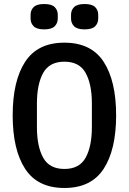

<svg xmlns="http://www.w3.org/2000/svg" viewBox="-20 -922 640 954"><path d="M300 12Q167 12 105 -83Q43 -178 43 -349Q43 -520 105 -615Q167 -710 300 -710Q433 -710 495 -615Q557 -520 557 -349Q557 -178 495 -83Q433 12 300 12ZM300 -82.5Q374.5 -82.5 405.5 -138.5Q436.5 -194.5 436.5 -290.5V-408Q436.5 -503.5 405.5 -559.5Q374.5 -615.5 300 -615.5Q225.5 -615.5 194.5 -559.5Q163.5 -503.5 163.5 -408V-290Q163.5 -194.5 194.5 -138.5Q225.5 -82.5 300 -82.5ZM199.5 -776Q162.5 -776 147.2 -791.5Q132 -807 132 -829.5V-849Q132 -871.5 147.2 -886.8Q162.5 -902 199.5 -902Q236.5 -902 251.8 -886.8Q267 -871.5 267 -849V-829.5Q267 -807 251.8 -791.5Q236.5 -776 199.5 -776ZM400.5 -776Q363.5 -776 348.2 -791.5Q333 -807 333 -829.5V-849Q333 -871.5 348.2 -886.8Q363.5 -902 400.5 -902Q437.5 -902 452.8 -886.8Q468 -871.5 468 -849V-829.5Q468 -807 452.8 -791.5Q437.5 -776 400.5 -776Z"/></svg>

Font: Lilex Medium
Style: Regular
Weight: 500
Designer: Mike Abbink, Paul van der Laan, Pieter van Rosmalen, Mikhael Khrustik
Foundry: Mikhael Khrustik
Version: Version 1.100